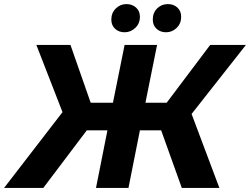

<svg xmlns="http://www.w3.org/2000/svg" viewBox="-62 -920 1224 940"><path d="M876 -362 1012 0H828L727 -282H623L567 0H408L464 -282H363L150 0H-42L244 -371L116 -700H283L382 -417H491L548 -700H707L650 -417H754L967 -700H1142ZM483 -824Q483 -857 505 -878.5Q527 -900 557 -900Q585 -900 604 -883Q623 -866 623 -838Q623 -805 600.5 -783.5Q578 -762 548 -762Q520 -762 501.5 -779Q483 -796 483 -824ZM686 -824Q686 -858 707.5 -879Q729 -900 760 -900Q788 -900 806.5 -883Q825 -866 825 -838Q825 -805 803 -783.5Q781 -762 751 -762Q723 -762 704.5 -779Q686 -796 686 -824Z"/></svg>

Font: Montserrat Alternates
Style: Bold Italic
Weight: 700
Italic angle: -11.3°
Designer: Julieta Ulanovsky
Foundry: Julieta Ulanovsky
Version: Version 7.200